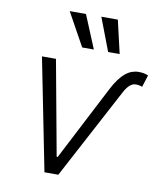

<svg xmlns="http://www.w3.org/2000/svg" viewBox="-86 -851 775 921"><g transform="rotate(10 301.0 -391.0)"><path d="M153.4 -545.5 238.3 -83.5H243.3L430.8 -446.4Q445.7 -475.5 460.8 -495.7Q475.9 -516 491.3 -528.6Q506.7 -541.2 522.7 -546.9Q538.7 -552.6 555 -552.6Q570 -552.6 581.9 -550.1Q593.8 -547.6 602.3 -543.7L583.8 -485.4Q578.1 -487.2 570.5 -489.2Q562.9 -491.1 551.8 -491.1Q522 -491.1 496.8 -443.5L261 0H193.5L85.2 -545.5ZM332.7 -782.3H413L450.3 -621.1H394.2ZM257.8 -782.3 324.6 -621.1H267.8L178.6 -782.3Z"/></g></svg>

Font: Inter P Light
Style: Italic
Weight: 300
Italic angle: 9.39999°
Designer: Rasmus Andersson
Foundry: rsms
Version: Version 3.018;git-588b23468